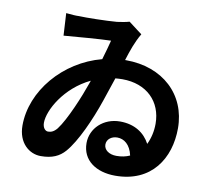

<svg xmlns="http://www.w3.org/2000/svg" viewBox="-89 -892 1178 1051"><g transform="rotate(10 500.0 -366.0)"><path d="M198 -774 205 -650C275 -656 412 -667 466 -668C459 -639 448 -601 436 -560C226 -505 69 -319 69 -127C69 -30 132 21 196 21C260 21 299 2 330 -33C385 -96 443 -226 481 -338C496 -381 511 -426 525 -469C538 -470 551 -471 564 -471C700 -471 785 -385 785 -262C785 -221 776 -181 759 -146C729 -203 673 -241 592 -241C500 -241 431 -175 431 -93C431 3 510 56 616 56C818 56 910 -92 910 -259C910 -446 771 -577 565 -577H560C577 -631 594 -682 623 -731L548 -788C528 -782 502 -778 480 -775C419 -770 309 -768 270 -770C253 -769 226 -771 198 -774ZM182 -162C182 -231 256 -367 395 -433C393 -428 391 -422 389 -416C364 -343 306 -202 262 -145C244 -123 228 -118 212 -118C197 -118 182 -134 182 -162ZM534 -103C534 -133 561 -152 592 -152C630 -152 665 -126 678 -67C656 -57 632 -52 604 -52C562 -52 534 -74 534 -103Z"/></g></svg>

Font: DAIFUKU Sans JP
Style: Bold
Weight: 700
Designer: Original font ‘Source Han Sans JP’ : Ryoko NISHIZUKA  (kana, bopomofo & ideographs); Paul D. Hunt (Latin, Greek & Cyrill
Foundry: Daifuku
Version: Version 1.001